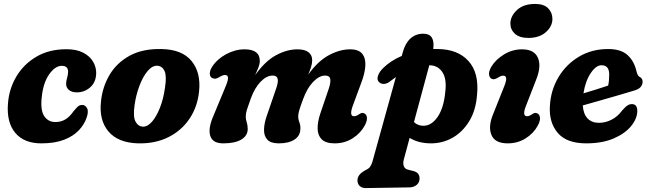

<svg xmlns="http://www.w3.org/2000/svg" viewBox="-20 -718 3300 977"><path d="M294.5 -383Q260.5 -383 229.8 -339.2Q199 -295.5 192 -219.5Q185.5 -156 205.5 -126.5Q225.5 -97 262 -97Q291 -97 313.2 -110.8Q335.5 -124.5 353.5 -151Q365.5 -165.5 375 -174.8Q384.5 -184 398.5 -184Q413.5 -184 422.8 -167.8Q432 -151.5 421 -120Q409.5 -85 381.2 -55Q353 -25 305.8 -6.8Q258.5 11.5 190.5 11.5Q102.5 11.5 57.8 -41.8Q13 -95 20.5 -191Q26 -265.5 63 -328.2Q100 -391 164.8 -429.2Q229.5 -467.5 318 -467.5Q370.5 -467.5 404.2 -449.5Q438 -431.5 454 -403.5Q470 -375.5 469.5 -345.5Q468.5 -299.5 439.2 -273.8Q410 -248 371 -248Q345.5 -248 330.8 -260.2Q316 -272.5 316.5 -292.5Q317 -307.5 321.5 -322Q326 -336.5 326.5 -353Q326.5 -383 294.5 -383Z M801.5 -468.5Q906.5 -466.5 954.8 -407.5Q1003 -348.5 993 -253.5Q985.5 -176 945.2 -115.2Q905 -54.5 837.8 -20.5Q770.5 13.5 682.5 11.5Q580.5 8.5 531.8 -49.2Q483 -107 494 -203Q501.5 -276 537.5 -337Q573.5 -398 639.2 -434.2Q705 -470.5 801.5 -468.5ZM707 -73.5Q730 -72.5 752.8 -98Q775.5 -123.5 793.5 -168.8Q811.5 -214 819.5 -271.5Q829 -331.5 817.2 -356.8Q805.5 -382 780.5 -383.5Q754.5 -384.5 730.5 -355.8Q706.5 -327 689 -280Q671.5 -233 664.5 -181Q656.5 -124 669.5 -99.5Q682.5 -75 707 -73.5Z M1337.5 -128.5 1385 -267Q1396.5 -299 1393 -316.2Q1389.5 -333.5 1367 -333.5Q1337 -333.5 1306.8 -302.8Q1276.5 -272 1256.5 -217.5Q1242.5 -179 1236.5 -160Q1230.5 -141 1230.5 -126Q1230.5 -110.5 1235.5 -95.5Q1240.5 -80.5 1240.5 -61.5Q1240.5 -27.5 1208 -8Q1175.5 11.5 1115.5 11.5Q1062.5 11.5 1050.2 -26Q1038 -63.5 1065 -126L1126 -273Q1141.5 -309 1140.2 -322.8Q1139 -336.5 1124.5 -336.5Q1113.5 -336.5 1092.5 -323.5Q1075 -314 1063.5 -319.5Q1049.5 -323.5 1047.8 -340.5Q1046 -357.5 1059.5 -378.5Q1085.5 -418 1131.2 -442.5Q1177 -467 1224.5 -467Q1302 -467 1302 -408Q1302 -392.5 1295 -374.5Q1288 -356.5 1278.5 -336Q1329.5 -407.5 1385 -437.2Q1440.5 -467 1493.5 -467Q1531 -467 1550 -452Q1569 -437 1568.5 -411Q1568.5 -394 1562.5 -375.8Q1556.5 -357.5 1548 -338Q1598 -407.5 1653.5 -437.2Q1709 -467 1761.5 -467Q1805.5 -467 1823.5 -444Q1841.5 -421 1839 -382.8Q1836.5 -344.5 1819 -298.5L1776.5 -183.5Q1755 -126.5 1781.5 -126.5Q1793 -126.5 1809.5 -138Q1823.5 -147 1833.5 -141Q1844.5 -136.5 1847 -120.8Q1849.5 -105 1836.5 -80Q1814.5 -39.5 1774 -14Q1733.5 11.5 1683 11.5Q1638 11.5 1617.5 -8.5Q1597 -28.5 1596.2 -63Q1595.5 -97.5 1610 -140.5L1653 -267Q1663.5 -298 1660.5 -315.8Q1657.5 -333.5 1634.5 -333.5Q1604.5 -333.5 1573.5 -301.5Q1542.5 -269.5 1522 -212.5Q1507.5 -174 1502.5 -156.2Q1497.5 -138.5 1497.5 -127Q1497.5 -110 1503.5 -95.2Q1509.5 -80.5 1508.5 -62Q1508 -27.5 1478.8 -8Q1449.5 11.5 1398.5 11.5Q1358 11.5 1340.5 -7.2Q1323 -26 1323.5 -58Q1324 -90 1337.5 -128.5Z M1965 -304Q1949.5 -291.5 1933.5 -291Q1917.5 -290.5 1908 -301Q1896.5 -313 1903.8 -333.5Q1911 -354 1931 -373Q1968.5 -409.5 2024.5 -433.5L2029.5 -452Q2041.5 -497 2068.2 -521.8Q2095 -546.5 2134 -546.5Q2195 -546.5 2184.5 -468.5Q2195.5 -468.5 2206.5 -468.5Q2309 -468 2363.8 -407.5Q2418.5 -347 2407.5 -235.5Q2401.5 -157 2368 -101.8Q2334.5 -46.5 2283 -17.2Q2231.5 12 2170.5 11.5Q2138 11 2111.5 3.8Q2085 -3.5 2064.5 -16.5L2034.5 94.5Q2030 112.5 2034.5 126.8Q2039 141 2056.5 145.5L2082.5 152Q2100.5 156.5 2107.8 166.5Q2115 176.5 2115 188.5Q2115.5 209.5 2101 222.2Q2086.5 235 2064 235.5L1840 239Q1822.5 239 1810.8 228.8Q1799 218.5 1799 199Q1799 185.5 1808 173Q1817 160.5 1839.5 148Q1856.5 140.5 1863.5 130.2Q1870.5 120 1875 105L1994.5 -326Q1980 -316 1965 -304ZM2132.5 -78Q2174.5 -77 2206.2 -122.2Q2238 -167.5 2246 -251.5Q2253.5 -315.5 2232.2 -349Q2211 -382.5 2173 -385.5Q2169 -386 2164.5 -386L2086.5 -97Q2104.5 -79 2132.5 -78Z M2668.5 -525Q2623.5 -525 2600.2 -546.2Q2577 -567.5 2577 -599Q2578 -637 2611.2 -667.5Q2644.5 -698 2703 -698Q2747.5 -698 2769.2 -676Q2791 -654 2791 -621Q2790.5 -583 2757.2 -554Q2724 -525 2668.5 -525ZM2657.5 -182Q2635 -126.5 2662 -126.5Q2673.5 -126.5 2689.5 -138Q2703.5 -147 2714 -141Q2725 -136.5 2727.5 -120.5Q2730 -104.5 2717 -79.5Q2695 -39 2654.5 -13.8Q2614 11.5 2563.5 11.5Q2498 11.5 2480.5 -31.8Q2463 -75 2490 -139L2543.5 -273Q2557 -305.5 2555.8 -319.2Q2554.5 -333 2540 -333Q2529 -333 2510.5 -321Q2494.5 -311.5 2483 -316.5Q2471.5 -321 2468.8 -337.2Q2466 -353.5 2479.5 -377.5Q2502.5 -415.5 2545 -441.2Q2587.5 -467 2636.5 -467Q2698.5 -467 2717.2 -423.8Q2736 -380.5 2707.5 -310.5Z M3223 -152.5Q3222 -113.5 3191 -75.8Q3160 -38 3102 -13.2Q3044 11.5 2963 11.5Q2864 11.5 2818.8 -41Q2773.5 -93.5 2778 -176.5Q2782 -257.5 2821 -323.8Q2860 -390 2925.5 -429.2Q2991 -468.5 3074.5 -468.5Q3140.5 -468.5 3174 -437.2Q3207.5 -406 3218.5 -356Q3224 -333 3233.5 -327.5Q3249.5 -320.5 3250 -302.5Q3250 -287.5 3239.8 -275.2Q3229.5 -263 3201.5 -255.5Q3169 -245.5 3124 -232.5Q3079 -219.5 3031.8 -206Q2984.5 -192.5 2945.5 -181.5Q2948.5 -137.5 2970 -115.2Q2991.5 -93 3027.5 -93Q3061 -93 3092.2 -109Q3123.5 -125 3146 -156Q3162.5 -175 3174.2 -182.2Q3186 -189.5 3199.5 -188Q3213 -186.5 3218.2 -176Q3223.5 -165.5 3223 -152.5ZM3041 -386Q3012.5 -386 2985.5 -345.2Q2958.5 -304.5 2949 -243Q2980.5 -252.5 3014.5 -263Q3048.5 -273.5 3074.5 -282.5Q3080 -305 3080 -339Q3080 -386 3041 -386Z"/></svg>

Font: Fraunces 72pt S100
Style: Bold Italic
Weight: 700
Italic angle: -16°
Version: Version 1.000; ttfautohint (v1.8.3)